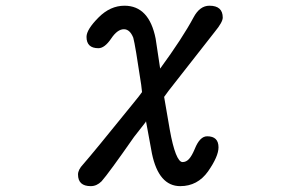

<svg xmlns="http://www.w3.org/2000/svg" viewBox="-20 -507 1040 662"><path d="M249 94.7Q249 78.1 266.6 59.6Q301.8 19.5 433.6 -143.6L458 -173.8L469.7 -189.5L466.8 -214.8Q446.3 -352.5 439.5 -377Q427.7 -406.2 407.2 -406.2Q384.8 -406.2 363.3 -374Q340.8 -340.8 319.3 -340.8Q278.3 -340.8 278.3 -379.9Q278.3 -405.3 320.3 -447.3Q360.4 -487.3 409.2 -487.3Q494.1 -487.3 516.6 -374L532.2 -270.5Q609.4 -376 647.5 -447.3Q668.9 -487.3 702.1 -487.3Q748 -487.3 748 -446.3Q748 -430.7 720.7 -397.5L561.5 -194.3L545.9 -172.9L565.4 -59.6Q575.2 -4.9 586.4 23.4Q597.7 51.8 609.4 51.8Q622.1 51.8 631.8 41Q641.6 30.3 651.4 6.8Q668.9 -37.1 694.3 -37.1Q733.4 -37.1 733.4 1Q733.4 32.2 697.3 84Q661.1 134.8 601.6 134.8Q527.3 134.8 503.9 22.5L483.4 -88.9L481.4 -85L442.4 -35.2Q354.5 90.8 330.1 118.2Q313.5 134.8 293 134.8Q249 134.8 249 94.7Z"/></svg>

Font: jf-openhuninn-1.1
Style: Regular
Weight: 400
Designer: [Kosugi Maru]
      Designed by Motoya company      

      [Varela Round]
      Joe Prince(Latin component); Avraham Co
Foundry: justfont CO.,LTD.
Version: 1.1